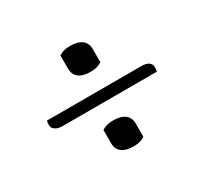

<svg xmlns="http://www.w3.org/2000/svg" viewBox="-105 -682 810 763"><g transform="rotate(-30 300.0 -300.0)"><path d="M62 -325H497Q517 -325 528.5 -317Q540 -309 540 -295Q540 -290 539.5 -285Q539 -280 538 -275H103Q90 -275 80.5 -279Q71 -283 65.5 -289.5Q60 -296 60 -305Q60 -310 60.5 -315.5Q61 -321 62 -325ZM238 -522Q245 -527 252.5 -530Q260 -533 269 -534.5Q278 -536 289 -536Q314 -536 330 -529.5Q346 -523 354 -510.5Q362 -498 362 -481V-420Q356 -416 348 -412.5Q340 -409 331 -407.5Q322 -406 311 -406Q286 -406 270 -412.5Q254 -419 246 -431.5Q238 -444 238 -461ZM238 -180Q245 -185 252.5 -188Q260 -191 269 -192.5Q278 -194 289 -194Q314 -194 330 -187.5Q346 -181 354 -168.5Q362 -156 362 -139V-78Q356 -74 348 -70.5Q340 -67 331 -65.5Q322 -64 311 -64Q286 -64 270 -70.5Q254 -77 246 -89.5Q238 -102 238 -119Z"/></g></svg>

Font: Recursive Monospace Casual Light
Style: Regular
Weight: 300
Version: Version 1.047